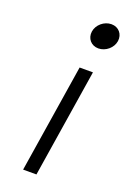

<svg xmlns="http://www.w3.org/2000/svg" viewBox="-125 -691 486 718"><g transform="rotate(20 117.5 -332.0)"><path d="M130 -593C126 -565 145 -542 174 -542C203 -542 230 -565 234 -593C238 -621 219 -644 190 -644C161 -644 134 -621 130 -593ZM65 -20H118L186 -451H133Z"/></g></svg>

Font: Charger Sport
Style: ExLitObl
Weight: 200
Designer: Jasper
Foundry: Cannot Into Space Fonts
Version: Version 1.1